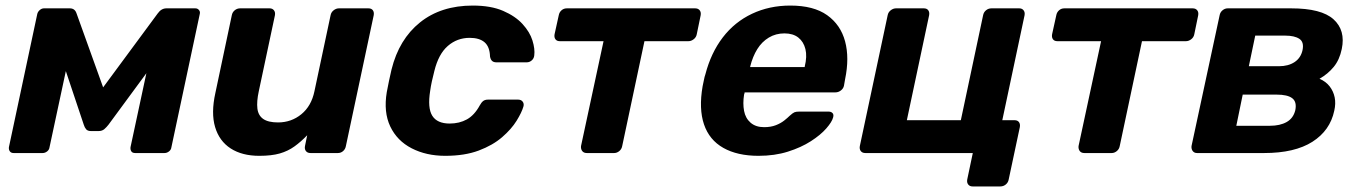

<svg xmlns="http://www.w3.org/2000/svg" viewBox="-20 -550 4884 690"><path d="M29 0Q20 0 15.5 -6Q11 -12 12 -21L114 -500Q116 -508 123 -514Q130 -520 138 -520H231Q249 -520 255 -502L374 -171L310 -181L547 -502Q560 -520 578 -520H682Q690 -520 695 -514Q700 -508 698 -500L596 -21Q595 -12 587.5 -6Q580 0 571 0H466Q456 0 452 -6Q448 -12 449 -21L523 -366L565 -367L370 -102Q363 -93 355 -86Q347 -79 334 -79H307Q295 -79 289.5 -85.5Q284 -92 281 -102L195 -359L230 -357L158 -21Q157 -12 149.5 -6Q142 0 133 0Z M912 10Q850 10 809 -16.5Q768 -43 753 -93.5Q738 -144 754 -216L813 -495Q815 -506 823.5 -513Q832 -520 843 -520H949Q959 -520 964.5 -513Q970 -506 968 -495L910 -222Q902 -185 905 -160Q908 -135 926 -122.5Q944 -110 979 -110Q1027 -110 1063 -139.5Q1099 -169 1110 -222L1168 -495Q1170 -506 1179 -513Q1188 -520 1198 -520H1304Q1315 -520 1320 -513Q1325 -506 1323 -495L1223 -25Q1221 -14 1213 -7Q1205 0 1194 0H1096Q1085 0 1079.5 -7Q1074 -14 1076 -25L1084 -64Q1062 -41 1038.5 -24Q1015 -7 985.5 1.5Q956 10 912 10Z M1580 10Q1512 10 1459.5 -17Q1407 -44 1382.5 -95.5Q1358 -147 1370 -219Q1373 -235 1378 -259.5Q1383 -284 1387 -300Q1414 -409 1489.5 -469.5Q1565 -530 1679 -530Q1744 -530 1788 -511Q1832 -492 1858 -463.5Q1884 -435 1893.5 -404.5Q1903 -374 1900 -351Q1899 -340 1891 -333Q1883 -326 1873 -326H1764Q1754 -326 1748.5 -331Q1743 -336 1741 -347Q1740 -382 1721.5 -398Q1703 -414 1668 -414Q1623 -414 1589.5 -385Q1556 -356 1541 -295Q1536 -276 1532 -257.5Q1528 -239 1526 -224Q1516 -162 1533.5 -134Q1551 -106 1596 -106Q1631 -106 1658 -121Q1685 -136 1704 -171Q1710 -182 1716.5 -187Q1723 -192 1734 -192H1842Q1853 -192 1858.5 -184.5Q1864 -177 1861 -167Q1855 -146 1836.5 -116Q1818 -86 1784.5 -57Q1751 -28 1700.5 -9Q1650 10 1580 10Z M2089 0Q2078 0 2072.5 -7Q2067 -14 2068 -25L2149 -402H1992Q1981 -402 1976 -409Q1971 -416 1973 -427L1988 -495Q1990 -506 1998 -513Q2006 -520 2017 -520H2478Q2489 -520 2494.5 -513Q2500 -506 2498 -495L2484 -427Q2482 -416 2473 -409Q2464 -402 2454 -402H2296L2216 -25Q2214 -14 2205.5 -7Q2197 0 2187 0Z M2706 10Q2630 10 2579.5 -18.5Q2529 -47 2510 -103Q2491 -159 2505 -240Q2507 -248 2509.5 -261.5Q2512 -275 2515 -283Q2535 -360 2577.5 -415.5Q2620 -471 2682.5 -500.5Q2745 -530 2820 -530Q2904 -530 2952.5 -495.5Q3001 -461 3017 -401.5Q3033 -342 3017 -265L3013 -242Q3011 -232 3002 -225Q2993 -218 2982 -218H2656Q2656 -217 2655.5 -214.5Q2655 -212 2654 -210Q2649 -178 2654 -151.5Q2659 -125 2677.5 -109Q2696 -93 2726 -93Q2750 -93 2768 -100Q2786 -107 2798.5 -117Q2811 -127 2818 -134Q2829 -144 2835 -146.5Q2841 -149 2853 -149H2957Q2967 -149 2972 -143.5Q2977 -138 2974 -128Q2970 -112 2949.5 -88.5Q2929 -65 2894 -42.5Q2859 -20 2811.5 -5Q2764 10 2706 10ZM2676 -309H2872V-311Q2881 -347 2874.5 -373.5Q2868 -400 2849 -415Q2830 -430 2799 -430Q2768 -430 2743 -415Q2718 -400 2701.5 -373.5Q2685 -347 2676 -311Z M3475 120Q3465 120 3459.5 113Q3454 106 3456 95L3476 0H3090Q3079 0 3073.5 -7Q3068 -14 3070 -25L3170 -495Q3172 -506 3181 -513Q3190 -520 3200 -520H3300Q3311 -520 3316 -513Q3321 -506 3319 -495L3239 -118H3433L3513 -495Q3515 -506 3523.5 -513Q3532 -520 3543 -520H3643Q3653 -520 3658.5 -513Q3664 -506 3662 -495L3582 -118H3626Q3637 -118 3642 -111Q3647 -104 3645 -93L3605 95Q3603 106 3594.5 113Q3586 120 3575 120Z M3877 0Q3866 0 3860.5 -7Q3855 -14 3856 -25L3937 -402H3780Q3769 -402 3764 -409Q3759 -416 3761 -427L3776 -495Q3778 -506 3786 -513Q3794 -520 3805 -520H4266Q4277 -520 4282.5 -513Q4288 -506 4286 -495L4272 -427Q4270 -416 4261 -409Q4252 -402 4242 -402H4084L4004 -25Q4002 -14 3993.5 -7Q3985 0 3975 0Z M4282 0Q4272 0 4266.5 -7Q4261 -14 4262 -25L4363 -495Q4365 -506 4373.5 -513Q4382 -520 4392 -520H4620Q4729 -520 4772.5 -480.5Q4816 -441 4802 -374Q4794 -335 4773 -309.5Q4752 -284 4722 -267Q4745 -257 4758.5 -239.5Q4772 -222 4776.5 -200Q4781 -178 4775 -152Q4760 -81 4696.5 -40.5Q4633 0 4523 0ZM4423 -98H4544Q4580 -98 4604 -111.5Q4628 -125 4635 -154Q4641 -184 4624 -197Q4607 -210 4568 -210H4446ZM4468 -312H4576Q4610 -312 4632.5 -327Q4655 -342 4661 -370Q4667 -399 4649.5 -410.5Q4632 -422 4599 -422H4491Z"/></svg>

Font: Rubik Light SemiBold
Style: Italic
Weight: 600
Italic angle: -12°
Version: Version 2.104